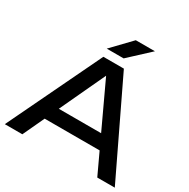

<svg xmlns="http://www.w3.org/2000/svg" viewBox="-208 -1151 1315 1338"><g transform="rotate(30 449.5 -481.5)"><path d="M184 -172V-281H708V-172ZM532 -750 892 0H751L424 -700H475L148 0H7L367 -750ZM505 -963H659L495 -811H359Z"/></g></svg>

Font: Bounded
Style: Regular
Weight: 400
Designer: Vlad Churkin
Version: Version 1.0